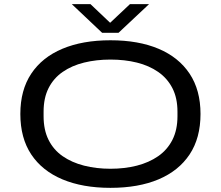

<svg xmlns="http://www.w3.org/2000/svg" viewBox="-20 -893 1064 925"><path d="M512 12Q378 12 280.5 -29Q183 -70 130.5 -149Q78 -228 78 -344Q78 -459 130.5 -538Q183 -617 280.5 -658Q378 -699 512 -699Q647 -699 744 -658Q841 -617 893.5 -538Q946 -459 946 -344Q946 -228 893.5 -149Q841 -70 744 -29Q647 12 512 12ZM512 -80Q581 -80 639.5 -95Q698 -110 742 -140.5Q786 -171 810.5 -219Q835 -267 835 -333V-355Q835 -421 810.5 -468.5Q786 -516 742 -546.5Q698 -577 639.5 -591.5Q581 -606 512 -606Q444 -606 385 -591.5Q326 -577 282 -546.5Q238 -516 214 -468.5Q190 -421 190 -355V-333Q190 -267 214 -219Q238 -171 282 -140.5Q326 -110 385 -95Q444 -80 512 -80ZM326 -873H416L534 -761H487L606 -873H698L551 -735H472Z"/></svg>

Font: Archivo Expanded
Style: Regular
Weight: 400
Width: 7
Designer: Hector Gatti
Foundry: Omnibus-Type
Version: Version 2.001